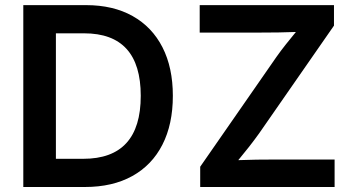

<svg xmlns="http://www.w3.org/2000/svg" viewBox="-20 -748 1415 768"><path d="M319.3 0H73.2V-727.5H324.2Q432.6 -727.5 510.5 -683.8Q588.4 -640.1 629.9 -558.8Q671.4 -477.5 671.4 -364.7Q671.4 -251 629.6 -169.2Q587.9 -87.4 509 -43.7Q430.2 0 319.3 0ZM203.6 -112.8H313Q543 -112.8 543 -364.7Q543 -614.7 316.4 -614.7H203.6ZM780.8 0V-81.1L1085.9 -520.5Q1103.5 -545.4 1123.3 -570.3Q1143.1 -595.2 1163.6 -620.1Q1128.4 -618.7 1093 -618.2Q1057.6 -617.7 1022 -617.7H778.8V-727.5H1315.9V-645.5L1016.1 -213.9Q997.1 -187.5 976.1 -160.6Q955.1 -133.8 933.1 -107.4Q969.7 -108.9 1006.3 -109.4Q1043 -109.9 1079.6 -109.9H1318.4V0Z"/></svg>

Font: Inter-SemiBold
Style: Regular
Weight: 600
Designer: Rasmus Andersson
Foundry: rsms
Version: Version 4.000;git-a52131595